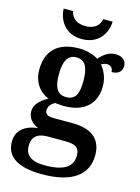

<svg xmlns="http://www.w3.org/2000/svg" viewBox="-144 -834 840 1153"><g transform="rotate(15 276.0 -257.5)"><path d="M256 -606C357 -606 406 -680 408 -755H350C339 -707 305 -687 256 -687C207 -687 173 -707 162 -755H104C106 -680 155 -606 256 -606ZM234 240C425 240 515 167 515 47C515 -45 461 -104 333 -104H215C178 -104 162 -116 162 -138C162 -165 181 -184 202 -194C215 -192 243 -190 258 -190C391 -190 452 -264 452 -364C452 -416 432 -459 407 -489C416 -495 430 -500 444 -500C466 -500 480 -484 480 -461C528 -461 544 -487 544 -516C544 -546 522 -571 477 -571C435 -571 405 -548 376 -516C350 -533 306 -548 258 -548C122 -548 57 -479 57 -363C57 -287 97 -232 155 -209C106 -181 75 -151 75 -109C75 -63 109 -35 141 -22C62 -13 10 25 10 98C10 190 84 240 234 240ZM255 -245C199 -245 178 -288 178 -364C178 -443 198 -492 254 -492C312 -492 331 -445 331 -365C331 -287 313 -245 255 -245ZM236 184C150 184 114 151 114 95C114 25 165 12 211 12H320C379 12 409 27 409 76C409 144 363 184 236 184Z"/></g></svg>

Font: Noto Serif Tamil SemiBold
Style: Regular
Weight: 600
Designer: Indian Type Foundry, Tom Grace, and the Monotype Design Team
Foundry: Monotype Imaging Inc.
Version: Version 2.004